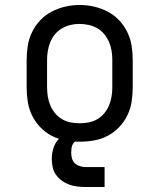

<svg xmlns="http://www.w3.org/2000/svg" viewBox="-20 -561 640 771"><path d="M300 8Q271 8 242.5 3Q214 -2 188 -15.5Q162 -29 141.5 -50.5Q121 -72 108.5 -98Q96 -124 91.5 -152.5Q87 -181 87 -210V-320Q87 -349 91.5 -377.5Q96 -406 109 -432.5Q122 -459 142 -480Q162 -501 188 -514.5Q214 -528 242.5 -534.5Q271 -541 300 -541Q329 -541 357.5 -534.5Q386 -528 412 -514.5Q438 -501 458 -480Q478 -459 491 -432.5Q504 -406 508.5 -377.5Q513 -349 513 -320V-210Q513 -181 508.5 -152.5Q504 -124 491.5 -98Q479 -72 458.5 -50.5Q438 -29 412 -15.5Q386 -2 357.5 3Q329 8 300 8ZM300 -66Q318 -66 336.5 -69.5Q355 -73 371 -82.5Q387 -92 399 -106.5Q411 -121 418 -138Q425 -155 428 -173.5Q431 -192 431 -210V-320Q431 -339 428 -357.5Q425 -376 417.5 -393Q410 -410 398 -424.5Q386 -439 370 -448Q354 -457 335.5 -461Q317 -465 298 -465Q280 -465 262 -460.5Q244 -456 228 -446.5Q212 -437 200.5 -423Q189 -409 182 -392Q175 -375 172 -356.5Q169 -338 169 -320V-210Q169 -192 172 -173.5Q175 -155 182 -138Q189 -121 201 -106.5Q213 -92 229 -82.5Q245 -73 263.5 -69.5Q282 -66 300 -66ZM325 190Q308 190 291 188Q274 186 258.5 180.5Q243 175 229 165Q215 155 205 141Q195 127 191.5 110.5Q188 94 188 77Q188 54 195 32.5Q202 11 218 -5Q234 -21 256 -27.5Q278 -34 300 -34V0Q291 0 283.5 5.5Q276 11 272 18.5Q268 26 267 35Q266 44 266 53Q266 65 269.5 76.5Q273 88 281.5 95.5Q290 103 301.5 106.5Q313 110 325 110H400V190Z"/></svg>

Font: Iosevka Curly Slab Extended
Style: Regular
Weight: 400
Width: 7
Monospace: yes
Designer: Belleve Invis
Foundry: Belleve Invis
Version: Version 11.1.0; ttfautohint (v1.8.3)